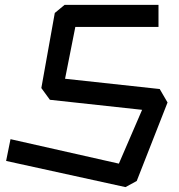

<svg xmlns="http://www.w3.org/2000/svg" viewBox="-20 -753 730 785"><path d="M5 -95 23 -184 466 -84 561 -304 184 -345 149 -393 204 -700 244 -733H628V-643H288L246 -431L633 -389L665 -334L539 -13L493 12Z"/></svg>

Font: ZCOOL KuaiLe
Style: Regular
Weight: 400
Designer: Lui Bingke
Foundry: ZCOOL
Version: Version 2.000